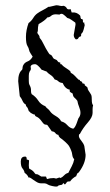

<svg xmlns="http://www.w3.org/2000/svg" viewBox="-20 -724 417 726"><path d="M123 -606.4 121.1 -601.6Q121.1 -597.7 125.5 -592.8Q129.9 -587.9 129.9 -581.1Q137.7 -572.3 142.6 -561.5L153.3 -541Q156.2 -535.2 159.7 -530.3Q163.1 -525.4 165 -522Q167 -518.6 169.9 -517.6Q172.9 -516.6 174.8 -514.6Q176.8 -512.7 178.7 -508.8Q180.7 -504.9 183.6 -502L194.3 -497.1Q196.3 -495.1 198.7 -491.7Q201.2 -488.3 203.6 -488.3Q206.1 -488.3 207.5 -487.3Q209 -486.3 208 -484.9Q207 -483.4 209 -481.4Q210.9 -480.5 211.9 -481Q212.9 -481.4 215.3 -478Q217.8 -474.6 223.6 -470.7Q229.5 -466.8 239.3 -460Q249 -453.1 247.1 -449.2Q256.8 -444.3 263.7 -436.5Q270.5 -428.7 278.3 -421.9H282.2V-418L288.1 -416Q290 -414.1 291 -412.1Q292 -406.2 296.9 -408.2Q297.9 -408.2 299.3 -406.7Q300.8 -405.3 300.3 -403.8Q299.8 -402.3 301.3 -400.9Q302.7 -399.4 304.7 -398.4Q306.6 -397.5 309.1 -395Q311.5 -392.6 311.5 -389.6Q311.5 -386.7 314.5 -381.8Q317.4 -377 320.3 -373Q323.2 -369.1 325.2 -364.7Q327.1 -360.4 327.1 -345.7Q327.1 -331.1 332 -326.2Q330.1 -318.4 330.1 -311.5V-296.9Q330.1 -281.2 312 -260.7Q293.9 -240.2 282.2 -217.8Q281.2 -216.8 279.8 -216.3Q278.3 -215.8 278.3 -209.5Q278.3 -203.1 287.1 -192.4Q295.9 -181.6 298.8 -171.9L303.7 -138.7Q303.7 -107.4 279.3 -74.2Q274.4 -68.4 273.4 -68.4H270.5Q271.5 -68.4 271.5 -66.4Q271.5 -64.5 269.5 -62.5Q267.6 -60.5 269.5 -58.6Q253.9 -50.8 245.1 -38.1H241.2Q234.4 -38.1 232.4 -34.7Q230.5 -31.2 225.6 -26.4Q223.6 -27.3 222.2 -29.3Q220.7 -31.2 218.8 -32.2Q216.8 -25.4 211.9 -24.9Q207 -24.4 201.2 -22.5L196.3 -18.6Q190.4 -17.6 177.7 -20.5Q165 -23.4 162.6 -25.4Q160.2 -27.3 155.3 -29.3Q150.4 -31.2 142.1 -30.8Q133.8 -30.3 127.9 -31.7Q122.1 -33.2 115.7 -37.6Q109.4 -42 106 -43.9Q102.5 -45.9 97.7 -49.8Q92.8 -53.7 87.9 -52.7Q84 -63.5 73.2 -70.3Q71.3 -80.1 64.9 -87.4Q58.6 -94.7 58.6 -113.3Q58.6 -131.8 74.2 -131.8H77.1Q79.1 -128.9 80.6 -127.9Q82 -127 80.1 -122.1Q82 -120.1 85.9 -119.6Q89.8 -119.1 89.8 -116.2L88.9 -98.6Q88.9 -85.9 92.3 -85Q95.7 -84 101.1 -80.1Q106.4 -76.2 109.4 -71.8Q112.3 -67.4 115.2 -65.4H119.1Q123 -65.4 135.7 -56.6H151.4Q155.3 -56.6 155.3 -52.7Q155.3 -48.8 159.2 -46.9Q168.9 -50.8 183.6 -50.8L192.4 -48.8L204.1 -52.7Q207 -52.7 209 -50.8Q216.8 -54.7 223.1 -61.5Q229.5 -68.4 238.3 -70.3Q245.1 -84 251.5 -95.7Q257.8 -107.4 260.7 -122.1Q254.9 -127 253.4 -137.7Q252 -148.4 249.5 -153.8Q247.1 -159.2 245.6 -163.1Q244.1 -167 240.7 -172.4Q237.3 -177.7 226.1 -188Q214.8 -198.2 207 -203.1Q205.1 -206.1 203.1 -208Q201.2 -210 201.2 -213.9Q193.4 -214.8 189.5 -220.7Q185.5 -226.6 175.8 -227.5L159.2 -251Q156.2 -252.9 151.4 -252.9Q146.5 -252.9 139.2 -263.2Q131.8 -273.4 127 -277.3Q122.1 -281.2 117.2 -283.2Q112.3 -285.2 111.3 -291Q106.4 -291 103 -293.5Q99.6 -295.9 95.7 -296.9L93.8 -300.8L89.8 -302.7Q87.9 -305.7 86.9 -309.6Q85.9 -313.5 84.5 -315.9Q83 -318.4 80.6 -320.8Q78.1 -323.2 78.1 -325.2V-328.1Q69.3 -333 65.4 -342.3Q61.5 -351.6 54.7 -360.4L48.8 -417Q48.8 -448.2 63.5 -460Q65.4 -463.9 65.4 -469.2Q65.4 -474.6 70.3 -481.4Q75.2 -488.3 85.4 -492.2Q95.7 -496.1 103.5 -509.8Q100.6 -514.6 95.7 -522Q90.8 -529.3 89.8 -535.6Q88.9 -542 83.5 -550.8Q78.1 -559.6 78.1 -584.5Q78.1 -609.4 87.9 -636.7Q98.6 -644.5 105.5 -655.8Q112.3 -667 121.1 -673.3Q129.9 -679.7 141.6 -685.5Q153.3 -691.4 163.1 -698.2H167L192.4 -704.1Q200.2 -704.1 206.5 -702.1Q212.9 -700.2 220.7 -702.1Q229.5 -699.2 232.4 -692.9Q235.4 -686.5 247.1 -689.5L251 -676.8H253.9Q269.5 -678.7 282.2 -666Q284.2 -664.1 284.2 -660.2Q284.2 -656.2 286.1 -654.3Q285.2 -652.3 287.1 -652.3Q293.9 -652.3 293.5 -646Q293 -639.6 294.9 -638.7H298.8V-632.8Q298.8 -630.9 300.8 -630.9Q298.8 -623 296.4 -612.8Q293.9 -602.5 290 -599.1Q286.1 -595.7 286.6 -592.3Q287.1 -588.9 286.1 -586.9Q278.3 -585 276.4 -580.1Q274.4 -575.2 267.6 -575.2H266.6Q258.8 -582 258.8 -591.8L265.6 -630.9Q265.6 -635.7 264.6 -638.7Q256.8 -643.6 250 -648.9Q243.2 -654.3 234.4 -656.2Q218.8 -671.9 213.4 -671.9Q208 -671.9 205.1 -668.9L191.4 -669.9Q179.7 -669.9 173.3 -664.1Q167 -658.2 159.2 -658.2Q150.4 -646.5 126 -632.8Q123 -623 123 -606.4ZM276.4 -276.4Q284.2 -286.1 284.2 -296.9Q284.2 -307.6 279.3 -319.3Q274.4 -331.1 272.5 -342.8Q266.6 -350.6 261.2 -355Q255.9 -359.4 254.9 -370.1Q250 -373 246.1 -375.5Q242.2 -377.9 244.1 -384.8Q226.6 -387.7 216.8 -410.2Q206.1 -411.1 200.7 -416.5Q195.3 -421.9 186.5 -423.8Q180.7 -434.6 171.4 -440.4Q162.1 -446.3 155.3 -454.1Q150.4 -455.1 146.5 -457Q142.6 -459 137.7 -460Q121.1 -481.4 112.8 -481.4Q104.5 -481.4 99.6 -478Q94.7 -474.6 96.2 -468.8Q97.7 -462.9 95.7 -459Q93.8 -455.1 91.8 -453.1Q88.9 -447.3 88.9 -437.5V-418Q88.9 -407.2 91.3 -403.3Q93.8 -399.4 95.7 -393.6Q97.7 -387.7 97.2 -381.3Q96.7 -375 99.6 -368.2Q115.2 -358.4 124.5 -343.8Q133.8 -329.1 151.4 -322.3Q155.3 -316.4 160.2 -313Q165 -309.6 170.4 -301.8Q175.8 -293.9 190.9 -285.2Q206.1 -276.4 210.9 -265.6Q211.9 -264.6 213.4 -264.6Q214.8 -264.6 221.7 -261.2Q228.5 -257.8 236.3 -249Q244.1 -240.2 256.8 -237.3Q263.7 -241.2 270 -258.3Q276.4 -275.4 276.4 -276.4Z"/></svg>

Font: Mountains of Christmas
Style: Regular
Weight: 400
Designer: Crystal Kluge
Foundry: Font Diner, Inc DBA Tart Workshop
Version: Version 1.002